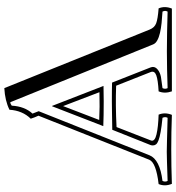

<svg xmlns="http://www.w3.org/2000/svg" viewBox="17 -817 824 898"><g transform="rotate(-90 429.0 -368.0)"><path d="M823.7 -20Q796.4 -21.5 770.8 -24.2Q745.1 -26.9 724.1 -31.7Q703.1 -36.6 688.7 -44.7Q674.3 -52.7 669.9 -64.9L399.9 -731.9Q391.6 -731.4 383.8 -725.1Q380.4 -664.6 346.7 -627.9L357.9 -599.1L151.9 -81.1Q132.3 -32.2 31.7 -20Q28.8 -13.2 28.8 -7.8Q28.8 -2 31.7 3.9Q87.4 2 121.3 1Q155.3 0 168 0Q179.2 0 219 1Q258.8 2 327.1 3.9Q330.1 -2 330.1 -7.8Q330.1 -13.2 327.1 -20Q286.6 -23.9 261.2 -28.6Q235.8 -33.2 221.7 -38.6Q207.5 -43.9 202.6 -50.5Q197.8 -57.1 197.8 -65.4Q197.8 -70.8 199.7 -76.2L271 -254.9Q325.2 -255.9 358.6 -256.3Q392.1 -256.8 404.8 -256.8Q432.6 -256.8 454.3 -256.6Q476.1 -256.3 491.7 -255.9L562.5 -76.2Q564.9 -68.8 564.9 -64.9Q564.9 -51.8 551.5 -41.5Q538.1 -31.2 518.6 -27.3L465.8 -20Q462.9 -13.2 462.9 -7.8Q462.9 -2 465.8 3.9Q507.3 2.4 550 1.5Q592.8 0.5 637.7 0.5Q682.6 0.5 728.8 1.5Q774.9 2.4 823.7 3.9Q827.1 -2.9 827.1 -7.8Q827.1 -10.7 826.2 -13.7Q825.2 -16.6 823.7 -20ZM404.8 -294.9Q334 -294.9 288.1 -296.9L380.9 -536.1H382.8L476.1 -295.9Q449.7 -294.9 404.8 -294.9ZM381.8 -484.9 316.9 -315.9Q376 -313 446.8 -314.9ZM838.9 -38.1Q851.1 -8.8 837.9 23.9H450.7Q439 -9.8 450.7 -38.1Q503.9 -41 525.9 -49.1Q547.9 -57.1 541 -75.2L477.1 -236.8Q386.7 -240.2 283.7 -234.9L220.7 -73.2Q217.8 -64.9 225.3 -58.3Q232.9 -51.8 250 -47.9Q267.1 -43.9 290 -41.5Q313 -39.1 341.8 -38.1Q354 -8.8 340.8 23.9Q180.7 18.1 18.1 23.9Q4.9 -8.8 17.1 -38.1Q117.7 -49.8 130.9 -82L336.9 -600.1Q335 -604 329.3 -617.9Q323.7 -631.8 322.8 -636.2Q360.8 -674.8 364.7 -735.8Q407.7 -756.8 465.8 -759.8L739.7 -80.1Q749 -57.1 769 -49.6Q789.1 -42 838.9 -38.1Z"/></g></svg>

Font: Jacques Francois Shadow
Style: Regular
Weight: 400
Designer: Alexei Vanyashin, Nikita Kanarev (i@xarsok.ru)
Foundry: Cyreal (www.cyreal.org)
Version: Version 1.003